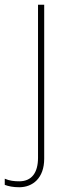

<svg xmlns="http://www.w3.org/2000/svg" viewBox="-70 -548 297 808"><path d="M11 240C68 240 116 201 116 120V-528H90V116C90 178 64 215 11 215C-9 215 -30 213 -50 204V230C-34 236 -14 240 11 240Z"/></svg>

Font: Noto Sans Arabic UI Th
Style: Regular
Weight: 100
Designer: Monotype Design Team, Nadine Chahine and Nizar Qandah
Foundry: Monotype Imaging Inc.
Version: Version 2.010